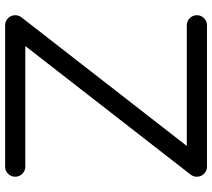

<svg xmlns="http://www.w3.org/2000/svg" viewBox="-59 -762 821 743"><g transform="rotate(-90 351.5 -390.5)"><path d="M78.1 -703.1Q62 -703.1 50.5 -714.6Q39.1 -726.1 39.1 -742.2Q39.1 -758.3 50.5 -769.8Q62 -781.2 78.1 -781.2H625Q641.1 -781.2 652.6 -769.8Q664.1 -758.3 664.1 -742.2Q664.1 -729.5 657.2 -719.7L158.2 -78.1H625Q641.1 -78.1 652.6 -66.7Q664.1 -55.2 664.1 -39.1Q664.1 -22.9 652.6 -11.5Q641.1 0 625 0H78.1Q62 0 50.5 -11.5Q39.1 -22.9 39.1 -39.1Q39.1 -52.7 47.4 -63.5L544.9 -703.1Z"/></g></svg>

Font: Comfortaa
Style: Regular
Weight: 400
Designer: Johan Aakerlund - aajohan
Foundry: Johan Aakerlund
Version: Version 2.004 2013